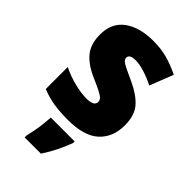

<svg xmlns="http://www.w3.org/2000/svg" viewBox="-236 -644 945 945"><g transform="rotate(45 236.5 -171.0)"><path d="M439 -170Q439 -87 386.5 -38.5Q334 10 221 10Q169 10 125 3.5Q81 -3 37 -21V-174Q81 -152 128.5 -140.5Q176 -129 210 -129Q265 -129 265 -158Q265 -169 257 -178Q249 -187 226.5 -198.5Q204 -210 160 -229Q98 -257 67 -296Q36 -335 36 -400Q36 -480 92.5 -521.5Q149 -563 246 -563Q297 -563 341.5 -551Q386 -539 433 -516L385 -393Q350 -411 313.5 -422.5Q277 -434 250 -434Q208 -434 208 -410Q208 -400 215.5 -392.5Q223 -385 244 -374.5Q265 -364 307 -345Q371 -316 405 -277.5Q439 -239 439 -170ZM320 72Q305 112 287.5 147.5Q270 183 245 221H132V207Q137 187 142 160.5Q147 134 150 107Q153 80 154 61H320Z"/></g></svg>

Font: Noto Sans Lao SemiCondensed Black
Style: Regular
Weight: 900
Width: 4
Designer: Monotype Design Team
Foundry: Monotype Imaging Inc.
Version: Version 2.003; ttfautohint (v1.8.4.7-5d5b)